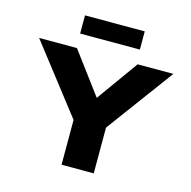

<svg xmlns="http://www.w3.org/2000/svg" viewBox="-126 -1027 1146 1152"><g transform="rotate(15 447.0 -451.0)"><path d="M357 0V-326L372 -259L30 -700H265L517 -362L401 -364L642 -700H864L548 -272L557 -334V0ZM261 -789V-902H632V-789Z"/></g></svg>

Font: Lexend Mega ExtraBold
Style: Regular
Weight: 800
Designer: Bonnie Shaver-Troup, Thomas Jockin
Foundry: Lexend
Version: Version 1.007